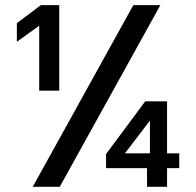

<svg xmlns="http://www.w3.org/2000/svg" viewBox="-20 -719 755 739"><path d="M130.9 -370.1V-620.1L44.9 -558.1V-629.9L137.2 -699.2H208V-370.1ZM106 0 493.2 -699.2H597.2L210 0ZM545.9 0V-71.8H388.2V-126L539.1 -329.1H623V-128.9H669.9V-71.8H623V0ZM460.9 -128.9H557.1V-254.9Z"/></svg>

Font: Prompt
Style: Regular
Weight: 400
Designer: Katatrad Team
Foundry: CadsonDemak
Version: Version 1.000;PS 001.000;hotconv 1.0.88;makeotf.lib2.5.64775